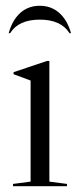

<svg xmlns="http://www.w3.org/2000/svg" viewBox="-20 -645 269 665"><path d="M212 -8V0H25V-8L86 -16V-366L27 -388V-395L143 -434H151V-16ZM118 -625Q157 -625 185 -600.5Q213 -576 226 -530H221Q191 -577 118 -577Q44 -577 15 -530H10Q23 -576 50.5 -600.5Q78 -625 118 -625Z"/></svg>

Font: Libre Caslon Display
Style: Regular
Weight: 400
Designer: Pablo Impallari, Rodrigo Fuenzalida
Foundry: Pablo Impallari, Rodrigo Fuenzalida
Version: Version 1.002; ttfautohint (v1.5)